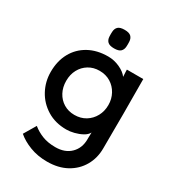

<svg xmlns="http://www.w3.org/2000/svg" viewBox="-213 -781 1015 1128"><g transform="rotate(30 295.0 -216.5)"><path d="M42 -235Q42 -309 72.5 -364.5Q103 -420 159 -451Q215 -482 290 -482Q331 -482 369 -464.5Q407 -447 425 -422L423 -460V-470H534Q534 -396 534.5 -340.5Q535 -285 535 -235Q535 -185 534.5 -129.5Q534 -74 534 0Q534 66 503.5 119Q473 172 417.5 202.5Q362 233 286 233Q222 233 169 212.5Q116 192 82 162L130 81Q159 105 197 120Q235 135 286 135Q351 135 389 97.5Q427 60 427 0V-8L428 -46Q418 -27 394 -14Q370 -1 342 6Q314 13 290 13Q215 13 159 -21.5Q103 -56 72.5 -112.5Q42 -169 42 -235ZM288 -85Q331 -85 363.5 -105Q396 -125 414.5 -159Q433 -193 433 -235Q433 -276 414.5 -310Q396 -344 363.5 -364Q331 -384 288 -384Q247 -384 215 -364.5Q183 -345 165 -311.5Q147 -278 147 -235Q147 -192 165 -158Q183 -124 215 -104.5Q247 -85 288 -85ZM295 -540Q264 -540 251 -552.5Q238 -565 237 -587Q236 -603 237 -619Q238 -641 251 -653.5Q264 -666 295 -666Q326 -666 339 -653.5Q352 -641 353 -619Q354 -603 353 -587Q352 -565 339 -552.5Q326 -540 295 -540Z"/></g></svg>

Font: Kreadon Light
Style: Bold
Weight: 600
Designer: Reiya WATANABE
Foundry: StudioGnu
Version: Version 1.003; ttfautohint (v1.8.4.7-5d5b);gftools[0.9.32]